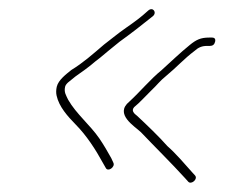

<svg xmlns="http://www.w3.org/2000/svg" viewBox="-20 -414 485 414"><path d="M443.8 -324C445.2 -330 442.9 -333 436.9 -333H430.9C412.6 -333 403.1 -328.3 389.2 -317C368 -299.8 348.5 -280.9 328.7 -263C304 -242.9 282.6 -216.7 259 -195C225.7 -167.9 270.7 -141.6 283.8 -129C315 -96.2 348.7 -63.2 378.9 -30L386.1 -22C392.6 -15.3 407.8 -28 400.3 -36L393.9 -43C378.1 -60.7 359.4 -82.8 340.9 -99C322 -120.4 297.1 -144.1 275.9 -164C269 -169.2 262.5 -175.4 269.3 -183C282.1 -193.4 292.9 -206 305.3 -218C320.2 -232.1 323.7 -238.6 339 -251C359.7 -267.9 377.6 -287.9 399.2 -304C408.1 -312.1 415.7 -315 426.7 -315H432.7C438.7 -315 442.4 -318 443.8 -324ZM299.3 -391C283.4 -376.4 270.9 -367.4 251.7 -354C231.3 -339.7 224.5 -333.2 204.4 -318C178.2 -295.6 159.6 -278.9 133.7 -263C123.4 -254.6 105.8 -241.7 102.4 -227C100.9 -220.3 100.7 -214 102 -208C107.2 -183.6 126.3 -162.9 142.7 -146C166.6 -121.9 186 -91.9 202.3 -62L208 -52C212.7 -42.4 228.9 -54 224.5 -63L219.9 -73C212.3 -86.7 203.5 -101.9 194.2 -115.5C174.1 -144.8 144.5 -168.2 126.9 -199C122.4 -208.8 117.6 -215 120.4 -227C121 -229.7 123 -232.7 126.5 -236L142.5 -249C157.3 -259.6 170.5 -268.4 186.1 -282C189.2 -284 198.7 -291.7 214.4 -305L237.8 -324C260.8 -340.5 288.1 -361.6 309.5 -379C319.3 -387 309.5 -400.4 299.3 -391Z"/></svg>

Font: HoneyBee
Style: BLnIt
Weight: 100
Foundry: Cannot Into Space Fonts
Version: Version 0.89